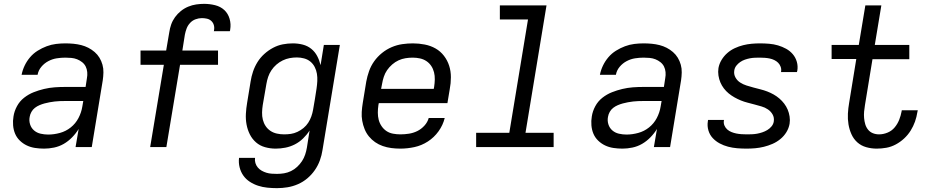

<svg xmlns="http://www.w3.org/2000/svg" viewBox="-20 -763 4840 996"><path d="M209 8Q185 8 162 4.5Q139 1 119 -8.5Q99 -18 83 -33.5Q67 -49 58.5 -69Q50 -89 48 -112.5Q46 -136 50 -159Q54 -186 68 -212Q82 -238 105 -256Q128 -274 154.5 -284.5Q181 -295 208.5 -301.5Q236 -308 263 -310Q290 -312 317 -312H424L431 -358Q434 -373 432.5 -389Q431 -405 424.5 -418Q418 -431 406 -440.5Q394 -450 380 -455.5Q366 -461 350.5 -462.5Q335 -464 319 -464Q297 -464 274.5 -460.5Q252 -457 231 -446Q210 -435 194.5 -416.5Q179 -398 175 -375H92Q97 -400 108 -423Q119 -446 136 -466Q153 -486 175.5 -500Q198 -514 222 -523Q246 -532 270.5 -535Q295 -538 319 -538Q340 -538 361 -536Q382 -534 401.5 -529Q421 -524 438.5 -515Q456 -506 471 -493Q486 -480 496 -463.5Q506 -447 511.5 -427.5Q517 -408 516.5 -387Q516 -366 513 -346L456 0H372L388 -94Q374 -71 354 -50.5Q334 -30 310.5 -16.5Q287 -3 260.5 2.5Q234 8 209 8ZM230 -65Q260 -65 291 -73.5Q322 -82 347 -102Q372 -122 387 -150.5Q402 -179 407 -210L412 -239H317Q303 -239 290 -238.5Q277 -238 264 -236.5Q251 -235 237.5 -232.5Q224 -230 211 -226.5Q198 -223 185 -217.5Q172 -212 161 -203.5Q150 -195 143 -182.5Q136 -170 134 -157Q130 -137 136 -118Q142 -99 156.5 -86.5Q171 -74 190.5 -69.5Q210 -65 230 -65Z M759 0 830 -427H709V-501H842L858 -595Q861 -616 868 -636Q875 -656 888 -674Q901 -692 918.5 -706Q936 -720 956.5 -728.5Q977 -737 998 -740Q1019 -743 1039 -743Q1068 -743 1096 -736Q1124 -729 1143.5 -711Q1163 -693 1171 -665.5Q1179 -638 1174 -609Q1174 -607 1173.5 -605Q1173 -603 1172 -601H1089Q1090 -602 1090 -603Q1090 -604 1090 -605Q1093 -619 1089.5 -632Q1086 -645 1076.5 -654Q1067 -663 1054 -666Q1041 -669 1027 -669Q1011 -669 994.5 -663Q978 -657 966 -644Q954 -631 948 -615Q942 -599 939 -583L926 -501H1111V-427H914L843 0Z M1417 213Q1392 213 1367 210.5Q1342 208 1319 200.5Q1296 193 1276 180Q1256 167 1242.5 148Q1229 129 1223 105Q1217 81 1220 56H1303Q1301 70 1305 83Q1309 96 1317.5 106Q1326 116 1337.5 122.5Q1349 129 1362 133Q1375 137 1389 138Q1403 139 1417 139Q1435 139 1453.5 136Q1472 133 1489.5 124.5Q1507 116 1521.5 102.5Q1536 89 1546.5 73Q1557 57 1563 39Q1569 21 1572 3L1586 -86Q1572 -64 1552.5 -45Q1533 -26 1509.5 -14Q1486 -2 1460.5 3Q1435 8 1410 8Q1410 8 1410 8Q1410 8 1410 8Q1382 8 1355 0.5Q1328 -7 1308 -24.5Q1288 -42 1276 -66Q1264 -90 1259 -117Q1254 -144 1255.5 -172.5Q1257 -201 1262 -230L1280 -340Q1284 -366 1292.5 -391.5Q1301 -417 1315.5 -440.5Q1330 -464 1351 -483Q1372 -502 1396.5 -515Q1421 -528 1447 -533Q1473 -538 1499 -538Q1526 -538 1551 -531.5Q1576 -525 1595 -509.5Q1614 -494 1625.5 -472Q1637 -450 1643 -425L1660 -530H1743L1653 15Q1649 42 1639.5 68.5Q1630 95 1613.5 119Q1597 143 1574.5 162Q1552 181 1525.5 192.5Q1499 204 1471.5 208.5Q1444 213 1417 213ZM1454 -66Q1472 -66 1489 -68.5Q1506 -71 1523 -79Q1540 -87 1554.5 -99Q1569 -111 1579 -126.5Q1589 -142 1595 -159Q1601 -176 1604 -193Q1609 -221 1613.5 -248.5Q1618 -276 1622 -303Q1625 -323 1626 -342.5Q1627 -362 1624 -380.5Q1621 -399 1612.5 -415.5Q1604 -432 1590 -443.5Q1576 -455 1557.5 -460Q1539 -465 1520 -465Q1501 -465 1482.5 -461.5Q1464 -458 1446.5 -449.5Q1429 -441 1414 -428Q1399 -415 1388 -398.5Q1377 -382 1371 -364Q1365 -346 1362 -328L1343 -218Q1340 -199 1339.5 -179.5Q1339 -160 1343.5 -142Q1348 -124 1358 -109Q1368 -94 1383 -84Q1398 -74 1416.5 -70Q1435 -66 1454 -66Z M2057 8Q2033 8 2010 5Q1987 2 1965.5 -5.5Q1944 -13 1926 -25.5Q1908 -38 1894 -55Q1880 -72 1871.5 -93Q1863 -114 1859 -136.5Q1855 -159 1856.5 -182.5Q1858 -206 1862 -230L1880 -340Q1885 -367 1894.5 -394Q1904 -421 1921 -445Q1938 -469 1961.5 -488Q1985 -507 2012 -518.5Q2039 -530 2067 -534Q2095 -538 2122 -538Q2153 -538 2183.5 -532Q2214 -526 2239.5 -511.5Q2265 -497 2283 -473.5Q2301 -450 2310 -422Q2319 -394 2319 -362.5Q2319 -331 2313 -300L2301 -228H1945L1943 -218Q1940 -198 1940 -178.5Q1940 -159 1944.5 -141.5Q1949 -124 1959.5 -108.5Q1970 -93 1985 -83Q2000 -73 2019 -69.5Q2038 -66 2057 -66Q2079 -66 2101.5 -69.5Q2124 -73 2144.5 -83Q2165 -93 2181.5 -111Q2198 -129 2204 -151H2287Q2278 -114 2255 -82Q2232 -50 2199.5 -29Q2167 -8 2130 0Q2093 8 2057 8ZM1957 -302H2230L2232 -312Q2235 -331 2235.5 -350.5Q2236 -370 2231.5 -388Q2227 -406 2217 -421Q2207 -436 2192 -446Q2177 -456 2158.5 -460Q2140 -464 2121 -464Q2102 -464 2083.5 -461Q2065 -458 2047.5 -450Q2030 -442 2014.5 -428.5Q1999 -415 1988 -399Q1977 -383 1971 -364.5Q1965 -346 1962 -328Z M2450 0V-74H2622L2719 -662H2573V-735H2815L2706 -74H2852V0Z M3209 8Q3185 8 3162 4.5Q3139 1 3119 -8.5Q3099 -18 3083 -33.5Q3067 -49 3058.5 -69Q3050 -89 3048 -112.5Q3046 -136 3050 -159Q3054 -186 3068 -212Q3082 -238 3105 -256Q3128 -274 3154.5 -284.5Q3181 -295 3208.5 -301.5Q3236 -308 3263 -310Q3290 -312 3317 -312H3424L3431 -358Q3434 -373 3432.5 -389Q3431 -405 3424.5 -418Q3418 -431 3406 -440.5Q3394 -450 3380 -455.5Q3366 -461 3350.5 -462.5Q3335 -464 3319 -464Q3297 -464 3274.5 -460.5Q3252 -457 3231 -446Q3210 -435 3194.5 -416.5Q3179 -398 3175 -375H3092Q3097 -400 3108 -423Q3119 -446 3136 -466Q3153 -486 3175.5 -500Q3198 -514 3222 -523Q3246 -532 3270.5 -535Q3295 -538 3319 -538Q3340 -538 3361 -536Q3382 -534 3401.5 -529Q3421 -524 3438.5 -515Q3456 -506 3471 -493Q3486 -480 3496 -463.5Q3506 -447 3511.5 -427.5Q3517 -408 3516.5 -387Q3516 -366 3513 -346L3456 0H3372L3388 -94Q3374 -71 3354 -50.5Q3334 -30 3310.5 -16.5Q3287 -3 3260.5 2.5Q3234 8 3209 8ZM3230 -65Q3260 -65 3291 -73.5Q3322 -82 3347 -102Q3372 -122 3387 -150.5Q3402 -179 3407 -210L3412 -239H3317Q3303 -239 3290 -238.5Q3277 -238 3264 -236.5Q3251 -235 3237.5 -232.5Q3224 -230 3211 -226.5Q3198 -223 3185 -217.5Q3172 -212 3161 -203.5Q3150 -195 3143 -182.5Q3136 -170 3134 -157Q3130 -137 3136 -118Q3142 -99 3156.5 -86.5Q3171 -74 3190.5 -69.5Q3210 -65 3230 -65Z M3853 8Q3828 8 3804 6Q3780 4 3757 -2Q3734 -8 3713.5 -19Q3693 -30 3677.5 -46.5Q3662 -63 3655 -86Q3648 -109 3652 -134Q3652 -135 3652.5 -137Q3653 -139 3653 -141H3736Q3736 -140 3735.5 -139Q3735 -138 3735 -137Q3733 -124 3738 -112Q3743 -100 3752.5 -91.5Q3762 -83 3774.5 -78Q3787 -73 3799.5 -70.5Q3812 -68 3825.5 -67Q3839 -66 3853 -66Q3866 -66 3880 -66.5Q3894 -67 3907.5 -69.5Q3921 -72 3934.5 -76.5Q3948 -81 3960.5 -88.5Q3973 -96 3982.5 -107.5Q3992 -119 3994 -133Q3997 -153 3988 -169Q3979 -185 3963.5 -195.5Q3948 -206 3930 -211Q3912 -216 3894 -221Q3876 -226 3858 -230.5Q3840 -235 3823 -242Q3806 -249 3790 -258Q3774 -267 3760 -278.5Q3746 -290 3735 -304.5Q3724 -319 3717 -335.5Q3710 -352 3707 -371Q3704 -390 3707 -410Q3711 -432 3723 -452Q3735 -472 3752.5 -487.5Q3770 -503 3791.5 -513Q3813 -523 3835 -528.5Q3857 -534 3879 -536Q3901 -538 3922 -538Q3946 -538 3970 -536Q3994 -534 4016 -527.5Q4038 -521 4058 -510Q4078 -499 4092.5 -482Q4107 -465 4113.5 -442.5Q4120 -420 4116 -396Q4115 -395 4115 -393Q4115 -391 4114 -389H4031Q4032 -390 4032 -391Q4032 -392 4032 -393Q4034 -405 4029.5 -417Q4025 -429 4016.5 -437.5Q4008 -446 3996.5 -451.5Q3985 -457 3973 -459.5Q3961 -462 3948 -463Q3935 -464 3922 -464Q3909 -464 3896 -463.5Q3883 -463 3870 -460.5Q3857 -458 3844 -453.5Q3831 -449 3819.5 -441Q3808 -433 3799.5 -422Q3791 -411 3789 -397Q3786 -378 3795 -361.5Q3804 -345 3819.5 -335Q3835 -325 3852.5 -319.5Q3870 -314 3888.5 -309Q3907 -304 3925 -299.5Q3943 -295 3960 -288.5Q3977 -282 3993 -273Q4009 -264 4023 -252Q4037 -240 4048 -225.5Q4059 -211 4066 -194.5Q4073 -178 4076 -159Q4079 -140 4076 -121Q4072 -98 4059.5 -77.5Q4047 -57 4028 -41.5Q4009 -26 3987 -16.5Q3965 -7 3942.5 -1.5Q3920 4 3897.5 6Q3875 8 3853 8Z M4528 8Q4500 8 4473.5 0.5Q4447 -7 4427.5 -24.5Q4408 -42 4397 -66.5Q4386 -91 4381.5 -118Q4377 -145 4378.5 -173.5Q4380 -202 4385 -230L4422 -457H4294V-530H4435L4469 -735H4552L4518 -530H4697V-456H4506L4467 -218Q4464 -201 4462.5 -184Q4461 -167 4462.5 -150.5Q4464 -134 4468.5 -118.5Q4473 -103 4483 -90.5Q4493 -78 4508 -72Q4523 -66 4540 -66Q4562 -66 4584 -75Q4606 -84 4621 -102Q4636 -120 4644.5 -141.5Q4653 -163 4657 -185Q4657 -186 4657.5 -188Q4658 -190 4658 -191H4741Q4740 -189 4740 -186.5Q4740 -184 4739 -182Q4735 -156 4726.5 -132Q4718 -108 4704 -85.5Q4690 -63 4670 -44.5Q4650 -26 4626.5 -13.5Q4603 -1 4578 3.5Q4553 8 4528 8Z"/></svg>

Font: Iosevka Curly Extended Oblique
Style: Regular
Weight: 400
Width: 7
Italic angle: -9°
Monospace: yes
Designer: Belleve Invis
Foundry: Belleve Invis
Version: Version 11.1.0; ttfautohint (v1.8.3)